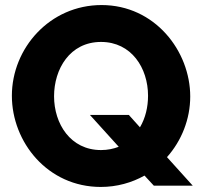

<svg xmlns="http://www.w3.org/2000/svg" viewBox="-20 -735 799 760"><path d="M743 0 641 -113C699 -178 733 -264 733 -353C733 -533 593 -715 382 -715C177 -715 27 -544 27 -356C27 -173 168 5 379 5C443 5 502 -12 552 -40L589 0ZM380 -141C259 -141 194 -245 194 -354C194 -461 256 -569 380 -569C500 -569 566 -466 566 -356C566 -312 556 -268 534 -231L490 -280H336L450 -154C429 -146 406 -141 380 -141Z"/></svg>

Font: FIGSv2-sans-serif ExtraBold
Style: Regular
Weight: 800
Designer: Matt McInerney, Pablo Impallari, Rodrigo Fuenzalida,Mirko Velimirovic
Foundry: Matt McInerney, Pablo Impallari, Rodrigo Fuenzalida
Version: Version 4.021;hotconv 1.0.109;makeotfexe 2.5.65596